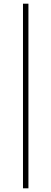

<svg xmlns="http://www.w3.org/2000/svg" viewBox="-20 -766 278 1040"><path d="M104.5 254V-746H134V254Z"/></svg>

Font: Newsreader ExtraLight
Style: Regular
Weight: 250
Designer: Hugues Gentile
Foundry: Production Type
Version: Version 1.003